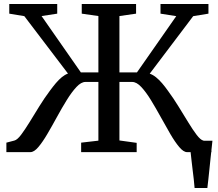

<svg xmlns="http://www.w3.org/2000/svg" viewBox="-20 -763 1092 963"><path d="M956 180Q954.5 159.5 951.8 135.8Q949 112 946 87.8Q943 63.5 940.5 40.8Q938 18 936 0L892 -57H1045.5Q1043.5 -37 1040.8 -13.2Q1038 10.5 1035.5 36.2Q1033 62 1030.2 87.5Q1027.5 113 1025 136.8Q1022.5 160.5 1020 180ZM12 0V-47.5L52 -58Q66.5 -61.5 85.8 -87Q105 -112.5 128.2 -150.2Q151.5 -188 177.2 -229.8Q203 -271.5 230 -307.5Q245 -328 260 -345.8Q275 -363.5 290.2 -376Q305.5 -388.5 321 -394L102 -682L26.5 -694.5V-743H267V-694.5L188.5 -682.5L385.5 -400H473.5V-682.5L390 -694.5V-743H662.5V-694.5L579 -682.5V-400H667L864 -682L785 -694.5V-743H1025.5V-694.5L949 -682L731 -393.5Q747 -388 762.5 -375.5Q778 -363 793 -345.5Q808 -328 822.5 -307.5Q849.5 -271 875.2 -229.2Q901 -187.5 924 -149.8Q947 -112 966.2 -86.8Q985.5 -61.5 999.5 -58L1040.5 -47.5V0H918Q900.5 0 879 -25.5Q857.5 -51 834.2 -91Q811 -131 786.2 -176Q761.5 -221 737 -261Q712.5 -301 688.8 -326.5Q665 -352 643 -352H579V-58.5L665.5 -46.5V0H387V-47.5L473.5 -57.5V-352H408.5Q387 -352 363.2 -326.5Q339.5 -301 314.8 -261Q290 -221 265.5 -176Q241 -131 217.5 -91Q194 -51 172.5 -25.5Q151 0 132.5 0Z"/></svg>

Font: Merriweather 28pt
Style: Regular
Weight: 400
Version: Version 2.100